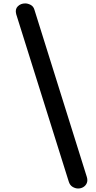

<svg xmlns="http://www.w3.org/2000/svg" viewBox="-20 -1024 563 1124"><path d="M127.5 -1004Q143.5 -1004 159.8 -995.2Q176 -986.5 181.5 -967L488.5 12.5Q494.5 33 488 48Q481.5 63 467.8 71.2Q454 79.5 437.5 79.5Q421 79.5 404.8 69.8Q388.5 60 382 37.5L75 -940.5Q67 -970 84.2 -987Q101.5 -1004 127.5 -1004Z"/></svg>

Font: Edu SA Hand Medium
Style: Regular
Weight: 500
Designer: Tina and Corey Anderson, Eben Sorkin, Mirko Velimirovic
Foundry: Google for Education
Version: Version 2.000